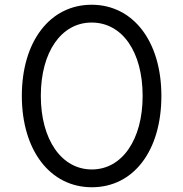

<svg xmlns="http://www.w3.org/2000/svg" viewBox="-20 -777 772 809"><path d="M367 12C543 12 660 -142 660 -373C660 -603 541 -757 366 -757C191 -757 72 -603 72 -373C72 -144 191 12 367 12ZM367 -63C239 -63 152 -189 152 -373C152 -559 239 -682 366 -682C495 -682 581 -559 581 -373C581 -188 494 -63 367 -63Z"/></svg>

Font: Plus Jakarta Sans
Style: Regular
Weight: 400
Designer: Gumpita Rahayu
Foundry: Tokotype
Version: Version 2.071;gftools[0.9.30]